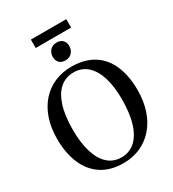

<svg xmlns="http://www.w3.org/2000/svg" viewBox="-247 -1190 1205 1336"><g transform="rotate(-30 356.0 -522.0)"><path d="M350 11.5Q242 12 170.5 -35.8Q99 -83.5 63.8 -168.8Q28.5 -254 28.5 -365Q28.5 -454.5 52.8 -525.8Q77 -597 122 -647.8Q167 -698.5 228.8 -725.2Q290.5 -752 365.5 -752Q472 -751.5 543 -705.8Q614 -660 649 -576.8Q684 -493.5 684 -381.5Q684 -292.5 659.8 -220.2Q635.5 -148 591 -96.5Q546.5 -45 485.2 -17.2Q424 10.5 350 11.5ZM355 -30.5Q416.5 -30.5 462 -69.8Q507.5 -109 532.5 -187.2Q557.5 -265.5 557.5 -381.5Q557.5 -482 534.8 -555.8Q512 -629.5 467.2 -669.8Q422.5 -710 357 -710Q295.5 -710 250.2 -672Q205 -634 180 -557.5Q155 -481 155 -365Q155 -262 177.8 -187Q200.5 -112 245 -71.2Q289.5 -30.5 355 -30.5ZM352 -810Q321.5 -810 304.5 -828Q287.5 -846 287.5 -874.5Q287.5 -905 306.8 -927Q326 -949 360 -949H361Q391.5 -949 408.5 -931Q425.5 -913 425.5 -884.5Q425.5 -854 406.2 -832Q387 -810 353 -810ZM500.5 -1056V-988.5H216V-1056Z"/></g></svg>

Font: Merriweather 72pt Medium
Style: Regular
Weight: 500
Version: Version 2.100